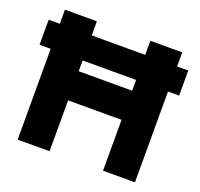

<svg xmlns="http://www.w3.org/2000/svg" viewBox="-122 -836 1012 972"><g transform="rotate(20 384.0 -350.0)"><path d="M68 0V-489H8V-624H68V-700H240V-624H528V-700H700V-624H760V-489H700V0H528V-274H240V0ZM240 -431H528V-489H240Z"/></g></svg>

Font: Red Hat Display Black
Style: Regular
Weight: 900
Designer: Pentagram, MCKL
Foundry: Pentagram, MCKL
Version: Version 1.023; ttfautohint (v1.8.3)